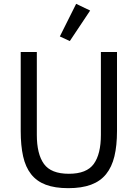

<svg xmlns="http://www.w3.org/2000/svg" viewBox="-20 -969 718 1001"><path d="M172 -698V-266Q172 -166 209 -114.5Q246 -63 339 -63Q432 -63 469 -114.5Q506 -166 506 -266V-698H590V-286Q590 -210 576.5 -154Q563 -98 533 -61Q503 -24 454.5 -6Q406 12 336 12Q266 12 218.5 -6Q171 -24 142 -61Q113 -98 100.5 -154Q88 -210 88 -286V-698ZM344 -755 292 -779 377 -949 450 -914Z"/></svg>

Font: IBM Plex Sans
Style: Regular
Weight: 400
Designer: Mike Abbink, Paul van der Laan, Pieter van Rosmalen
Foundry: Bold Monday
Version: Version 3.005